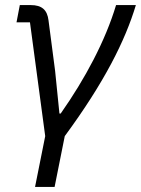

<svg xmlns="http://www.w3.org/2000/svg" viewBox="-20 -536 555 756"><path d="M118 200H195L235 0C391 -212 473 -376 515 -516H437C395 -376 316 -227 219 -89H214L197 -257L171 -456C166 -497 145 -516 101 -516H58L45 -448H98L158 0Z"/></svg>

Font: Braiins Sans
Style: Italic
Weight: 400
Italic angle: -11.31°
Designer: Mike Abbink, Paul van der Laan, Pieter van Rosmalen, Jiri Chlebus, Lubos Buracinsky
Foundry: Bold Monday, Sudetype
Version: Version 1.000;hotconv 1.0.109;makeotfexe 2.5.65596